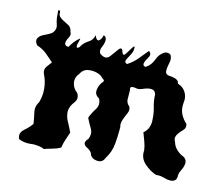

<svg xmlns="http://www.w3.org/2000/svg" viewBox="-92 -771 1023 875"><g transform="rotate(15 420.0 -334.0)"><path d="M173.8 -22.5Q155.3 -27.8 136.2 -27.8Q126.5 -27.8 116.7 -26.4Q109.4 -25.4 102.5 -25.4Q80.6 -25.4 60.5 -33.7Q56.2 -43 56.2 -51.3Q56.2 -66.4 70.8 -79.6Q93.8 -99.6 106 -117.7Q102.1 -143.1 96.2 -168.9Q94.2 -176.8 94.2 -184.6Q94.2 -202.6 105 -219.7Q112.3 -244.1 112.3 -269Q112.3 -277.8 111.3 -286.6Q107.9 -320.8 92.3 -351.1Q89.4 -358.4 89.4 -365.7Q89.4 -375 94.7 -383.3Q105 -397.5 114.7 -410.2Q95.7 -427.2 75.7 -443.8Q55.2 -460 30.3 -467.3Q21 -477.5 20 -485.8Q19.5 -488.3 19.5 -490.2Q19.5 -496.1 22.9 -501.5Q30.3 -514.2 49.3 -522.5Q68.4 -531.2 80.6 -540Q93.8 -553.2 93.8 -568.8Q93.8 -576.2 90.8 -584Q82.5 -608.4 82.5 -630.9Q78.6 -648.9 85 -648.9Q85.4 -648.9 85.4 -648.4Q92.8 -647.5 91.3 -629.9Q95.2 -621.6 101.6 -616.7Q107.9 -611.8 115.2 -607.9Q128.9 -601.1 142.6 -593.8Q156.2 -586.4 160.2 -566.4Q168 -554.7 158.7 -538.1Q149.4 -521.5 150.4 -509.8Q150.9 -504.9 154.8 -501.5Q159.2 -498.5 168.9 -497.6Q176.8 -512.2 187 -525.4Q197.3 -538.1 210.4 -548.8Q212.9 -548.8 207.5 -529.8Q202.1 -511.2 206.1 -505.9Q207.5 -503.9 210.4 -504.9Q213.4 -505.9 218.3 -510.3Q228.5 -531.7 250 -544.9Q271 -557.6 274.9 -581.5Q283.2 -561.5 291.5 -561.5Q294.4 -561.5 296.9 -564Q308.1 -573.2 310.5 -591.3Q318.8 -587.9 321.8 -582.5Q324.7 -576.7 324.7 -570.3Q324.7 -555.2 316.4 -537.1Q312.5 -528.3 312.5 -520.5Q312.5 -512.2 316.9 -505.9Q331.5 -495.1 342.8 -495.1Q355 -495.1 363.8 -506.8Q380.9 -529.8 395 -549.3Q406.2 -558.1 410.2 -545.9Q413.6 -533.2 418.5 -529.3Q420.9 -527.3 423.8 -529.3Q426.8 -530.8 431.6 -538.6Q437.5 -549.3 450.7 -569.3Q455.6 -577.1 458.5 -577.1Q460.9 -577.1 460.9 -569.3Q460.9 -564.9 460 -557.1Q457 -543.9 442.9 -519.5Q436.5 -509.3 436.5 -502.4Q436.5 -493.7 447.3 -491.7Q472.2 -507.3 491.2 -530.3Q510.3 -553.7 528.3 -575.2Q538.1 -568.4 538.1 -559.1Q538.1 -553.2 533.7 -545.9Q522.9 -528.8 520 -516.1Q518.6 -510.7 521 -506.3Q522.9 -502.4 531.7 -500.5Q556.2 -516.1 566.4 -544.9Q576.2 -573.7 601.1 -587.4Q612.8 -590.3 619.6 -587.9Q626.5 -585.9 629.4 -580.1Q633.8 -572.3 633.8 -561Q633.8 -552.7 631.3 -542.5Q627.4 -524.4 627.4 -511.7Q627.4 -507.3 627.9 -503.4Q631.3 -490.7 645.5 -489.7Q660.2 -489.3 673.3 -485.8Q680.7 -483.9 686.5 -479.5Q692.4 -475.1 694.3 -465.3Q720.2 -457.5 732.9 -436Q742.7 -419.9 742.7 -400.4Q742.7 -394 741.7 -387.2Q741.2 -380.9 741.2 -375Q741.2 -354.5 749 -337.4Q759.8 -314.9 778.8 -298.3Q780.8 -292.5 780.8 -287.1Q780.8 -275.4 771.5 -266.6Q758.8 -254.4 750.5 -240.7Q745.6 -232.9 744.6 -224.6Q744.1 -215.8 750.5 -204.6Q756.3 -184.1 772.5 -169.9Q788.1 -155.8 807.6 -148.9Q816.4 -142.1 818.8 -134.3Q820.8 -128.9 820.8 -123Q820.8 -120.6 820.3 -118.2Q818.4 -102.5 809.6 -85.9Q802.7 -72.3 802.7 -58.6Q802.7 -56.2 802.7 -53.7Q801.8 -43.5 796.9 -38.6Q792 -33.2 785.2 -31.2Q778.8 -29.8 772 -29.8Q759.8 -29.8 745.1 -34.2Q729.5 -38.6 717.3 -38.6Q710.9 -38.6 705.6 -37.6Q675.3 -47.4 648.4 -71.3Q624 -93.3 624 -124.5Q624 -127.9 624.5 -131.3Q621.6 -151.9 614.3 -171.4Q606.9 -190.9 599.6 -210.4Q614.3 -222.7 620.6 -239.3Q625.5 -252.4 625.5 -266.1Q625.5 -270.5 625 -274.9Q624 -304.7 615.7 -333Q607.4 -360.8 606.4 -391.1Q602.5 -402.8 595.7 -406.7Q589.4 -410.6 581.1 -410.2Q565.4 -409.7 546.4 -400.9Q533.7 -395 522.5 -395Q517.1 -395 512.2 -396.5Q501.5 -397.9 494.1 -396Q486.8 -393.6 490.7 -380.4Q491.2 -368.2 491.2 -354.5Q491.2 -349.1 491.2 -338.9Q491.2 -319.8 507.3 -307.1Q511.2 -299.3 511.2 -291.5Q510.7 -283.7 507.3 -275.9Q500 -259.8 494.1 -243.2Q490.7 -234.4 489.7 -225.1Q488.3 -215.8 491.7 -206.1Q491.7 -198.2 491.7 -190.4Q491.7 -158.7 488.8 -127Q485.4 -86.9 463.4 -52.7Q455.1 -30.3 432.6 -30.3Q429.7 -30.3 426.3 -30.8Q398.4 -33.7 392.1 -58.6Q384.3 -68.8 371.6 -75.2Q358.4 -81.5 354.5 -90.3Q352.5 -95.2 355 -101.6Q356.9 -107.9 365.7 -116.7Q370.6 -128.9 370.6 -140.1Q370.6 -153.8 363.3 -165.5Q349.6 -188 339.4 -209.5Q347.7 -232.9 362.8 -255.9Q371.1 -268.6 371.1 -282.2Q371.1 -293.9 365.2 -306.2Q343.8 -317.4 343.8 -336.9Q343.8 -336.9 343.8 -340.3Q345.7 -362.8 358.9 -380.4Q370.1 -390.1 360.4 -396.5Q351.1 -403.3 344.7 -409.7Q325.2 -420.9 299.3 -420.9Q295.4 -420.9 291.5 -420.4Q261.2 -418.5 248.5 -391.6Q234.4 -375.5 234.4 -356.4Q234.4 -351.1 235.4 -345.7Q240.7 -320.8 261.7 -305.7Q269 -293.9 269 -283.2Q269 -271.5 260.3 -260.3Q243.2 -238.8 241.7 -215.3Q242.2 -189.9 254.9 -167.5Q267.6 -145 277.8 -122.6Q271 -104 265.1 -85Q258.8 -65.9 255.9 -46.4Q239.3 -36.6 218.8 -31.2Q197.8 -25.4 179.7 -19Q177.7 -20 173.8 -22.5Z"/></g></svg>

Font: Brazier Flame
Style: Regular
Weight: 400
Designer: Walter E Stewart
Version: 0.1